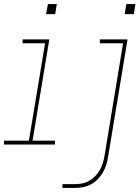

<svg xmlns="http://www.w3.org/2000/svg" viewBox="-68 -715 690 950"><path d="M549 -645 557 -695H602L594 -645ZM160 -645 169 -695H213L205 -645ZM241 215V196H304Q321 196 339 192.5Q357 189 373.5 179.5Q390 170 403.5 156Q417 142 426 126Q435 110 440.5 92.5Q446 75 449 57L541 -501H426V-520H563L467 60Q464 80 458 99.5Q452 119 441.5 137.5Q431 156 416 171.5Q401 187 382 197Q363 207 343 211Q323 215 303 215ZM-48 0V-19H75L155 -501H44V-520H176L93 -19H204V0Z"/></svg>

Font: Iosevka SS04 Thin Extended
Style: Italic
Weight: 100
Width: 7
Italic angle: -9°
Monospace: yes
Designer: Belleve Invis
Foundry: Belleve Invis
Version: Version 19.0.0; ttfautohint (v1.8.4)